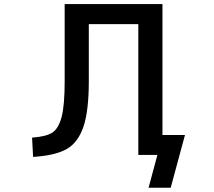

<svg xmlns="http://www.w3.org/2000/svg" viewBox="-20 -751 1040 932"><path d="M768.6 -95.7H877.9L808.6 160.2H701.2L744.1 1H709H651.4V-633.8H411.1V-355.5Q411.1 -213.9 385.3 -136.7Q359.4 -59.6 304.2 -27.8Q249 3.9 140.6 10.7L135.7 -83Q205.1 -87.9 234.9 -107.9Q264.6 -127.9 279.3 -184.1Q293.9 -240.2 293.9 -355.5V-731.4H768.6Z"/></svg>

Font: Gen Shin Gothic Monospace Medium
Style: Regular
Weight: 500
Designer: [Source Han Sans]
Ryoko NISHIZUKA  (kana & ideographs); Paul D. Hunt (Latin, Greek & Cyrillic); Wenlong ZHANG  (bopomofo
Version: Version 1.002.20150607